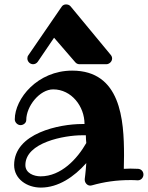

<svg xmlns="http://www.w3.org/2000/svg" viewBox="-20 -819 670 870"><path d="M371 -171C330 -99 257 -20 164 -20C134 -20 95 -34 95 -71C95 -174 273 -206 351 -206C357 -206 363 -206 369 -206C369 -194 370 -182 371 -171ZM605 -2C619 -2 630 -14 630 -28C630 -42 620 -53 606 -54C594 -54 582 -55 571 -55C561 -55 551 -54 541 -54C541 -67 542 -87 542 -114C542 -277 527 -499 307 -499C150 -499 47 -372 47 -278C47 -265 59 -252 73 -252C86 -252 99 -262 99 -275C99 -338 160 -414 221 -414C304 -414 363 -337 363 -257C360 -257 355 -257 351 -257C252 -257 44 -217 44 -71C44 -8 102 31 165 31C244 31 315 -17 371 -80C368 -35 364 -9 364 -8C364 -7 364 -5 364 -4C364 8 374 22 389 22C392 22 394 21 396 21C452 5 508 -3 569 -3C580 -3 592 -3 603 -2C604 -2 604 -2 605 -2ZM462 -528C474 -528 488 -539 488 -554C488 -560 486 -565 482 -570L300 -790C295 -796 288 -799 279 -799C271 -799 263 -795 259 -788L108 -568C105 -564 104 -559 104 -554C104 -541 115 -528 130 -528C138 -528 146 -532 151 -539L225 -648L321 -537C326 -531 333 -528 340 -528Z"/></svg>

Font: Ribeye
Style: Regular
Weight: 400
Designer: Astigmatic (AOETI)
Foundry: Astigmatic (AOETI)
Version: Version 1.000